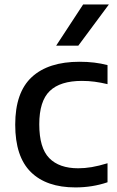

<svg xmlns="http://www.w3.org/2000/svg" viewBox="-20 -828 525 858"><path d="M317 9.5Q187.5 9.5 117.8 -59.2Q48 -128 48 -271Q48 -415 122 -483.5Q196 -552 335.5 -552Q404.5 -552 460.5 -537V-452Q431 -459 403.2 -462.8Q375.5 -466.5 346 -466.5Q249 -466.5 202.2 -421.2Q155.5 -376 155.5 -272.5Q155.5 -167 200 -121.5Q244.5 -76 329.5 -76Q358.5 -76 389.8 -81.2Q421 -86.5 460.5 -98.5V-13.5Q393 9.5 317 9.5ZM231 -624 351.5 -808H466.5L330 -624Z"/></svg>

Font: Encode Sans Semi Expanded Medium
Style: Regular
Weight: 500
Width: 6
Designer: Multiple Designers
Foundry: Impallari Type
Version: Version 3.000; ttfautohint (v1.8.3) -l 8 -r 50 -G 200 -x 14 